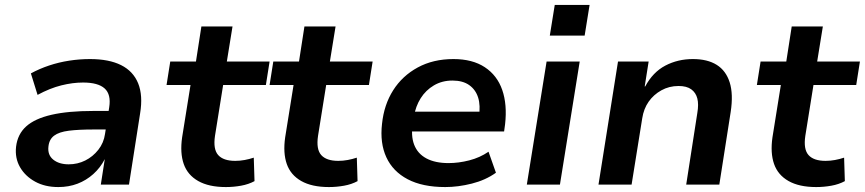

<svg xmlns="http://www.w3.org/2000/svg" viewBox="-20 -747 3500 777"><path d="M216 10Q162 10 122 -12Q82 -34 61 -70.5Q40 -107 45 -153Q51 -204 86 -235.5Q121 -267 188.5 -282.5Q256 -298 358 -298H436L425 -223H359Q298 -223 258.5 -218Q219 -213 199 -198Q179 -183 176 -154Q172 -120 195.5 -101Q219 -82 258 -82Q294 -82 325 -97.5Q356 -113 378 -141Q400 -169 405 -205L422 -313Q430 -365 403.5 -389Q377 -413 316 -413Q274 -413 228 -401.5Q182 -390 132 -363L105 -450Q140 -469 179 -482Q218 -495 260 -501.5Q302 -508 344 -508Q421 -508 470 -483.5Q519 -459 539 -410Q559 -361 547 -288L502 0H388L404 -103Q386 -68 357.5 -42.5Q329 -17 293.5 -3.5Q258 10 216 10Z M894 10Q825 10 782 -14.5Q739 -39 723.5 -83.5Q708 -128 717 -191L751 -403H654L669 -498H773L795 -640H921L898 -498H1071L1056 -403H883L850 -197Q842 -143 863 -119.5Q884 -96 932 -96Q951 -96 970 -99.5Q989 -103 1007 -109L1010 -14Q986 -1 955.5 4.5Q925 10 894 10Z M1311 10Q1242 10 1199 -14.5Q1156 -39 1140.5 -83.5Q1125 -128 1134 -191L1168 -403H1071L1086 -498H1190L1212 -640H1338L1315 -498H1488L1473 -403H1300L1267 -197Q1259 -143 1280 -119.5Q1301 -96 1349 -96Q1368 -96 1387 -99.5Q1406 -103 1424 -109L1427 -14Q1403 -1 1372.5 4.5Q1342 10 1311 10Z M1782 10Q1690 10 1630 -21.5Q1570 -53 1543.5 -110.5Q1517 -168 1526 -246Q1534 -323 1571 -381.5Q1608 -440 1670.5 -474Q1733 -508 1815 -508Q1892 -508 1942 -475Q1992 -442 2012.5 -383Q2033 -324 2024 -244L2020 -215H1626L1638 -295H1936L1918 -275Q1925 -320 1915 -352Q1905 -384 1879 -402.5Q1853 -421 1811 -421Q1769 -421 1736 -401.5Q1703 -382 1682.5 -349.5Q1662 -317 1655 -275L1651 -251Q1642 -198 1656 -161.5Q1670 -125 1705.5 -106Q1741 -87 1795 -87Q1836 -87 1879 -98Q1922 -109 1957 -133L1987 -48Q1945 -18 1889.5 -4Q1834 10 1782 10Z M2205 -603 2225 -727H2366L2346 -603ZM2112 0 2192 -498H2326L2246 0Z M2402 0 2481 -498H2605L2589 -397H2591Q2622 -455 2672.5 -481.5Q2723 -508 2784 -508Q2843 -508 2880.5 -484.5Q2918 -461 2933 -413.5Q2948 -366 2937 -294L2891 0H2757L2802 -290Q2808 -325 2802 -348.5Q2796 -372 2777.5 -385.5Q2759 -399 2726 -399Q2688 -399 2656.5 -381.5Q2625 -364 2605 -335.5Q2585 -307 2579 -268L2536 0Z M3283 10Q3214 10 3171 -14.5Q3128 -39 3112.5 -83.5Q3097 -128 3106 -191L3140 -403H3043L3058 -498H3162L3184 -640H3310L3287 -498H3460L3445 -403H3272L3239 -197Q3231 -143 3252 -119.5Q3273 -96 3321 -96Q3340 -96 3359 -99.5Q3378 -103 3396 -109L3399 -14Q3375 -1 3344.5 4.5Q3314 10 3283 10Z"/></svg>

Font: Nunito Sans 8pt
Style: Bold Italic
Weight: 700
Italic angle: -9°
Version: Version 3.101;gftools[0.9.27]